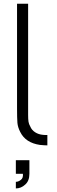

<svg xmlns="http://www.w3.org/2000/svg" viewBox="-20 -786 313 1048"><path d="M66.5 242.5V206.5Q80 206.5 93.5 196Q107.5 186 105 162.5H66.5V88.5H140.5V162.5Q140.5 201.5 117.5 221.5Q95 242.5 66.5 242.5ZM238.5 7.5Q230.5 7.5 220.5 6.8Q210.5 6 198 5Q119.5 -6.5 90.5 -65.5Q77 -91.5 75 -116Q74 -128.5 73.5 -148Q73 -167.5 73 -195V-765.5H133.5V-158.5Q133.5 -135.5 135.5 -122Q137.5 -108.5 145 -96Q153 -76 171.8 -64Q190.5 -52 214.5 -50Q218.5 -49.5 224.5 -49.2Q230.5 -49 238.5 -49Z"/></svg>

Font: Russisch Sans Light
Style: Regular
Weight: 300
Designer: Michael Sharanda (font) & Cristiano Sobral (main changes)
Foundry: Michael Sharanda
Version: Version 2.00;September 8, 2020;FontCreator 13.0.0.2681 64-bi